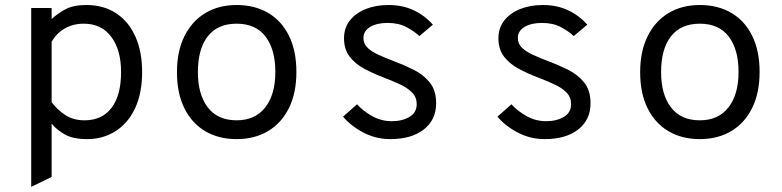

<svg xmlns="http://www.w3.org/2000/svg" viewBox="-20 -543 3120 766"><path d="M104.5 202.5V-511H186V-467Q209.5 -489 241 -506Q272.5 -523 324.5 -523Q393.5 -523 443.2 -490.2Q493 -457.5 520 -397.5Q547 -337.5 547 -256Q547 -170.5 518.8 -110.8Q490.5 -51 440.8 -19.5Q391 12 327.5 12Q271.5 12 239.2 -6.2Q207 -24.5 186 -49.5V163ZM317.5 -63Q387 -63 425 -112.8Q463 -162.5 463 -256Q463 -343.5 424 -396Q385 -448.5 314 -448.5Q272 -448.5 238.8 -429.5Q205.5 -410.5 186 -376.5V-135Q209.5 -104.5 241 -83.8Q272.5 -63 317.5 -63Z M924 12Q852.5 12 799 -19.5Q745.5 -51 715.8 -110.8Q686 -170.5 686 -255Q686 -338.5 715.8 -398.5Q745.5 -458.5 799 -490.8Q852.5 -523 924 -523Q996 -523 1049.8 -491.5Q1103.5 -460 1133 -400Q1162.5 -340 1162.5 -256Q1162.5 -172.5 1133 -112.5Q1103.5 -52.5 1049.8 -20.2Q996 12 924 12ZM924 -63Q998 -63 1038.2 -114.5Q1078.5 -166 1078.5 -256Q1078.5 -345.5 1039.5 -397Q1000.5 -448.5 924 -448.5Q848.5 -448.5 809 -398.2Q769.5 -348 769.5 -255Q769.5 -166 809 -114.5Q848.5 -63 924 -63Z M1537 12Q1480.5 12 1431 -13.5Q1381.5 -39 1348.5 -77.5L1404.5 -127Q1427.5 -101 1464 -80.2Q1500.5 -59.5 1543 -59.5Q1585 -59.5 1613.8 -76.8Q1642.5 -94 1642.5 -127.5Q1642.5 -155 1624.2 -173.8Q1606 -192.5 1576.2 -206.2Q1546.5 -220 1512.5 -233Q1469 -249.5 1432.5 -269.2Q1396 -289 1374.2 -318Q1352.5 -347 1352.5 -390.5Q1352.5 -431 1375.5 -460.8Q1398.5 -490.5 1438.8 -506.8Q1479 -523 1530 -523Q1586.5 -523 1631 -501.8Q1675.5 -480.5 1707 -444.5L1653 -399Q1633 -418 1601.8 -434.8Q1570.5 -451.5 1526.5 -451.5Q1483 -451.5 1456.5 -435.5Q1430 -419.5 1430 -391Q1430 -368 1447 -352Q1464 -336 1491.2 -323.8Q1518.5 -311.5 1550 -299.5Q1590.5 -284.5 1629.8 -265Q1669 -245.5 1694.5 -214Q1720 -182.5 1720 -131Q1720 -65 1670.8 -26.5Q1621.5 12 1537 12Z M2153 12Q2096.5 12 2047 -13.5Q1997.5 -39 1964.5 -77.5L2020.5 -127Q2043.5 -101 2080 -80.2Q2116.5 -59.5 2159 -59.5Q2201 -59.5 2229.8 -76.8Q2258.5 -94 2258.5 -127.5Q2258.5 -155 2240.2 -173.8Q2222 -192.5 2192.2 -206.2Q2162.5 -220 2128.5 -233Q2085 -249.5 2048.5 -269.2Q2012 -289 1990.2 -318Q1968.5 -347 1968.5 -390.5Q1968.5 -431 1991.5 -460.8Q2014.5 -490.5 2054.8 -506.8Q2095 -523 2146 -523Q2202.5 -523 2247 -501.8Q2291.5 -480.5 2323 -444.5L2269 -399Q2249 -418 2217.8 -434.8Q2186.5 -451.5 2142.5 -451.5Q2099 -451.5 2072.5 -435.5Q2046 -419.5 2046 -391Q2046 -368 2063 -352Q2080 -336 2107.2 -323.8Q2134.5 -311.5 2166 -299.5Q2206.5 -284.5 2245.8 -265Q2285 -245.5 2310.5 -214Q2336 -182.5 2336 -131Q2336 -65 2286.8 -26.5Q2237.5 12 2153 12Z M2772 12Q2700.5 12 2647 -19.5Q2593.5 -51 2563.8 -110.8Q2534 -170.5 2534 -255Q2534 -338.5 2563.8 -398.5Q2593.5 -458.5 2647 -490.8Q2700.5 -523 2772 -523Q2844 -523 2897.8 -491.5Q2951.5 -460 2981 -400Q3010.5 -340 3010.5 -256Q3010.5 -172.5 2981 -112.5Q2951.5 -52.5 2897.8 -20.2Q2844 12 2772 12ZM2772 -63Q2846 -63 2886.2 -114.5Q2926.5 -166 2926.5 -256Q2926.5 -345.5 2887.5 -397Q2848.5 -448.5 2772 -448.5Q2696.5 -448.5 2657 -398.2Q2617.5 -348 2617.5 -255Q2617.5 -166 2657 -114.5Q2696.5 -63 2772 -63Z"/></svg>

Font: Overpass Mono Light
Style: Regular
Weight: 400
Monospace: yes
Version: Version 4.000